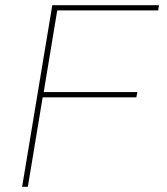

<svg xmlns="http://www.w3.org/2000/svg" viewBox="-20 -718 640 738"><path d="M65 0 181 -698H591L588 -678H200L148 -364H508L504 -344H144L87 0Z"/></svg>

Font: IBM Plex Mono Thin
Style: Italic
Weight: 100
Italic angle: -9°
Monospace: yes
Designer: Mike Abbink, Paul van der Laan, Pieter van Rosmalen
Foundry: Bold Monday
Version: Version 2.3